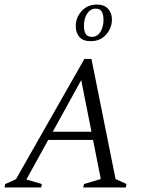

<svg xmlns="http://www.w3.org/2000/svg" viewBox="-35 -824 656 844"><path d="M-15 0 -12 -15 35 -36 336 -565H367L473 -37L521 -15L518 0H331L334 -15L408 -37L374 -209H177L81 -35L149 -15L146 0ZM197 -245H367L322 -472ZM364 -643Q330 -643 314 -661.5Q298 -680 298 -709Q298 -747 324 -775.5Q350 -804 391 -804Q423 -804 440 -785.5Q457 -767 457 -738Q457 -701 431.5 -672Q406 -643 364 -643ZM369 -662Q393 -662 406.5 -684Q420 -706 420 -737Q420 -758 413 -772Q406 -786 386 -786Q363 -786 348.5 -765Q334 -744 334 -710Q334 -688 341.5 -675Q349 -662 369 -662Z"/></svg>

Font: Spectral SC Light
Style: Italic
Weight: 300
Italic angle: -10°
Designer: Jean-Baptiste Levee
Foundry: Production Type
Version: Version 2.001